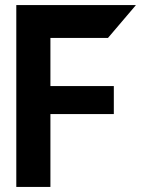

<svg xmlns="http://www.w3.org/2000/svg" viewBox="-20 -734 553 754"><path d="M178 -585V-714H513V-713L404 -585ZM44 0V-395L178 -286V0ZM178 -286 44 -395V-396H427V-286ZM44 -396V-714H178V-396Z"/></svg>

Font: Foldit SemiBold
Style: Regular
Weight: 600
Version: Version 1.003